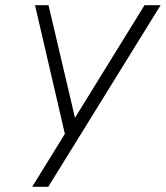

<svg xmlns="http://www.w3.org/2000/svg" viewBox="-20 -720 639 740"><path d="M104 0H166L599 -700H537L269 -266L167 -700H115L230 -204Z"/></svg>

Font: Uncut Sans Light Italic
Style: Regular
Weight: 300
Italic angle: -11°
Designer: Kasper Nordkvist
Foundry: UNCUT.wtf
Version: Version 1.304;Glyphs 3.2 (3246)